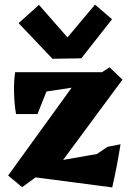

<svg xmlns="http://www.w3.org/2000/svg" viewBox="-20 -790 563 828"><path d="M75.5 17.2 15 -33 328.5 -466.5 395 -462.5 452.5 -499.8 508.2 -446.5 210.8 -44.5 147.5 -35.5ZM464 18.2 93.8 -30.2 123.8 -78 397.8 -125.8 443.5 -156.8 499.8 -167.8Q492 -118.5 483.1 -72.4Q474.2 -26.2 464 18.2ZM49.2 -298.2Q42 -337.8 40.6 -388.5Q39.2 -439.2 45.5 -478.5L199.2 -442.5L141.8 -298.2ZM46.5 -375.2 44.8 -478.5H444.2L404.2 -429.2ZM206.2 -536.5 60.2 -690.2 148 -769 271 -628.8 389.8 -770 463.2 -707 330.8 -538.5Z"/></svg>

Font: Eczar
Style: Regular
Weight: 400
Designer: Vaibhav Singh
Foundry: Rosetta Type Foundry
Version: Version 2.000